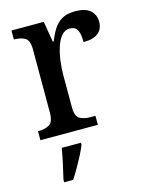

<svg xmlns="http://www.w3.org/2000/svg" viewBox="-116 -616 685 907"><g transform="rotate(-15 226.5 -162.5)"><path d="M26 0V-44H29Q61 -44 82 -56.5Q103 -69 103 -116V-424Q103 -468 82 -480Q61 -492 31 -492H28V-536H186L203 -435H208Q220 -467 236 -492Q252 -517 276.5 -531.5Q301 -546 341 -546Q391 -546 415 -525Q439 -504 439 -469Q439 -434 415.5 -414.5Q392 -395 343 -395Q343 -436 332.5 -455Q322 -474 295 -474Q272 -474 255.5 -454.5Q239 -435 229 -403.5Q219 -372 214.5 -337Q210 -302 210 -271V-111Q210 -67 231 -55.5Q252 -44 281 -44H307V0ZM83 208Q91 176 99.5 136Q108 96 114 61H208V71Q200 92 186 119Q172 146 156.5 173Q141 200 127 221H83Z"/></g></svg>

Font: Noto Serif Khmer SemiCondensed Medium
Style: Regular
Weight: 500
Width: 4
Designer: Danh Hong and the Monotype Design Team
Foundry: Monotype Imaging Inc.
Version: Version 2.004; ttfautohint (v1.8.4.7-5d5b)